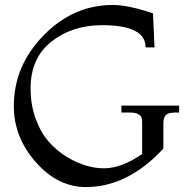

<svg xmlns="http://www.w3.org/2000/svg" viewBox="-20 -738 778 778"><path d="M556 -114V-238Q556 -252 554 -260Q552 -268 541 -275Q530 -282 508 -282H472V-310H706V-282H690Q660 -282 651 -270.5Q642 -259 642 -238V-136Q498 20 328 20Q214 20 125 -81Q36 -182 36 -308Q36 -471 156.5 -594.5Q277 -718 438 -718Q498 -718 600 -684L606 -546H570Q570 -636 394 -636Q273 -636 188.5 -569.5Q104 -503 104 -380Q104 -311 125.5 -254Q147 -197 180 -161Q213 -125 254 -100Q330 -56 401 -56Q472 -56 556 -114Z"/></svg>

Font: Montaga
Style: Regular
Weight: 400
Designer: Alejandra Rodriguez
Foundry: Alejandra Rodriguez
Version: Version 1.001